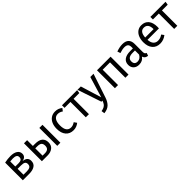

<svg xmlns="http://www.w3.org/2000/svg" viewBox="411 -2160 3994 3994"><g transform="rotate(-45 2408.5 -163.0)"><path d="M504 -162Q504 -79 443.5 -39.5Q383 0 282 0H92V-520Q185 -539 265 -539Q363 -539 420 -502Q477 -465 477 -396Q477 -351 450 -323Q423 -295 370 -286Q504 -273 504 -162ZM184 -462V-313H283Q331 -313 357 -331Q383 -349 383 -392Q383 -432 354 -450Q325 -468 266 -468Q224 -468 184 -462ZM407 -164Q407 -207 379 -226Q351 -245 284 -245H184V-72H282Q341 -72 374 -92Q407 -112 407 -164Z M1029 -180Q1029 -91 969.5 -45.5Q910 0 822 0H653V-527H745V-357H805Q923 -357 976 -311Q1029 -265 1029 -180ZM1197 -527V0H1105V-527ZM931 -180Q931 -235 902.5 -261Q874 -287 804 -287H745V-72H814Q870 -72 900.5 -97Q931 -122 931 -180Z M1737 -482 1693 -424Q1665 -444 1638.5 -453.5Q1612 -463 1580 -463Q1516 -463 1480.5 -412Q1445 -361 1445 -261Q1445 -161 1480 -113.5Q1515 -66 1580 -66Q1611 -66 1637 -75.5Q1663 -85 1695 -106L1737 -46Q1665 12 1576 12Q1469 12 1407.5 -60Q1346 -132 1346 -259Q1346 -343 1374 -406Q1402 -469 1453.5 -504Q1505 -539 1576 -539Q1623 -539 1662 -525.5Q1701 -512 1737 -482Z M2206 -452H2037V0H1945V-452H1771V-527H2217Z M2523 3Q2492 95 2436.5 148.5Q2381 202 2278 213L2268 141Q2320 132 2351 115Q2382 98 2400.5 71.5Q2419 45 2435 0H2404L2227 -527H2325L2466 -67L2604 -527H2699Z M3109 -452H2893V0H2801V-527H3201V0H3109Z M3787 -52 3766 12Q3725 7 3700 -11Q3675 -29 3663 -67Q3610 12 3506 12Q3428 12 3383 -32Q3338 -76 3338 -147Q3338 -231 3398.5 -276Q3459 -321 3570 -321H3651V-360Q3651 -416 3624 -440Q3597 -464 3541 -464Q3483 -464 3399 -436L3376 -503Q3474 -539 3558 -539Q3651 -539 3697 -493.5Q3743 -448 3743 -364V-123Q3743 -91 3754 -75.5Q3765 -60 3787 -52ZM3651 -139V-260H3582Q3436 -260 3436 -152Q3436 -105 3459 -81Q3482 -57 3527 -57Q3606 -57 3651 -139Z M4328 -232H3992Q3998 -145 4036 -104Q4074 -63 4134 -63Q4172 -63 4204 -74Q4236 -85 4271 -109L4311 -54Q4227 12 4127 12Q4017 12 3955.5 -60Q3894 -132 3894 -258Q3894 -340 3920.5 -403.5Q3947 -467 3996.5 -503Q4046 -539 4113 -539Q4218 -539 4274 -470Q4330 -401 4330 -279Q4330 -256 4328 -232ZM4239 -306Q4239 -384 4208 -425Q4177 -466 4115 -466Q4002 -466 3992 -300H4239Z M4806 -452H4637V0H4545V-452H4371V-527H4817Z"/></g></svg>

Font: FiraGOUPP
Style: Medium
Weight: 400
Designer: bBox Type
Foundry: bBox Type GmbH
Version: Version 1.001